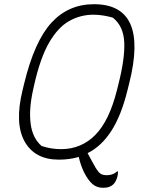

<svg xmlns="http://www.w3.org/2000/svg" viewBox="-20 -740 690 914"><path d="M427 -720Q690 -720 595 -343L587 -311Q557 -189 509.5 -116Q462 -43 397 -11Q407 8 417 26Q427 44 436 60Q448 79 458 86.5Q468 94 490 94Q517 94 538 76H542Q542 83 540.5 92.5Q539 102 536 110Q533 118 529.5 124.5Q526 131 519 138Q512 145 500 149.5Q488 154 470 154Q441 154 420 136Q399 118 379 78Q363 44 355 7Q312 20 260 20Q146 20 97.5 -66Q49 -152 87 -309L95 -342Q144 -544 225 -632Q306 -720 427 -720ZM137 -310Q117 -219 126 -150.5Q135 -82 178 -45Q223 -30 271 -30Q366 -30 433 -97Q500 -164 537 -312L543 -336Q575 -461 571.5 -538.5Q568 -616 517 -656Q501 -661 475.5 -665.5Q450 -670 425 -670Q363 -670 309.5 -640Q256 -610 214 -537.5Q172 -465 143 -337Z"/></svg>

Font: Recursive Sn Csl St Lt
Style: Italic
Weight: 300
Italic angle: -15°
Version: Version 1.079;hotconv 1.0.112;makeotfexe 2.5.65598; ttfautoh